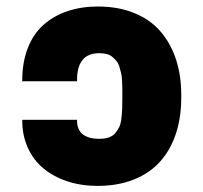

<svg xmlns="http://www.w3.org/2000/svg" viewBox="-20 -573 638 602"><path d="M49.7 -197.4H221.6Q220.9 -167.3 238.8 -152.5Q256.7 -137.8 291.2 -137.8Q308.2 -137.8 320.8 -142Q333.5 -146.3 341.3 -155.5Q349.1 -164.8 353.9 -174.7Q358.7 -184.7 360.6 -201.5Q362.6 -218.4 363.1 -231.9Q363.6 -245.4 363.6 -267V-276.3Q363.6 -291.2 363.5 -299Q363.3 -306.8 362.6 -321Q361.9 -335.2 359.9 -343.4Q358 -351.6 354.6 -362.9Q351.2 -374.3 345.9 -380.9Q340.6 -387.4 333.1 -394Q325.6 -400.6 315 -403.4Q304.3 -406.2 291.2 -406.2Q219.8 -406.2 221.6 -318.2H49.7Q49.4 -376.4 66.9 -421.7Q84.5 -467 116.5 -495.2Q148.4 -523.4 191.6 -538Q234.7 -552.6 286.9 -552.6Q350.5 -552.6 400.4 -532.3Q450.3 -512.1 482.4 -475.3Q514.6 -438.6 531.4 -388Q548.3 -337.4 548.3 -275.6V-267Q548.3 -204.9 531.6 -154.1Q514.9 -103.3 482.4 -66.8Q449.9 -30.2 399.7 -10.1Q349.4 9.9 285.5 9.9Q235.1 9.9 191.8 -4.3Q148.4 -18.5 116.7 -44.6Q84.9 -70.7 67.1 -110.1Q49.4 -149.5 49.7 -197.4Z"/></svg>

Font: Karasuma Gothic
Style: Black
Weight: 900
Designer: Rasmus Andersson / Ryoko Nishizuka
Foundry: Genbu
Version: Version 1.00